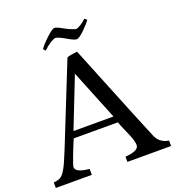

<svg xmlns="http://www.w3.org/2000/svg" viewBox="-162 -1056 1078 1182"><g transform="rotate(-20 377.5 -464.5)"><path d="M218 -830Q234 -854 274 -891.5Q314 -929 328 -929Q342 -929 380.5 -907Q419 -885 454 -876Q485 -885 521 -919L536 -907Q520 -883 485 -849.5Q450 -816 434.5 -816Q419 -816 374 -842.5Q329 -869 310 -869Q277 -859 231 -816ZM0 0V-36Q33 -39 49 -50.5Q65 -62 83 -94.5Q101 -127 134 -210L342 -730Q349 -735 374.5 -739Q400 -743 410 -743Q666 -110 674.5 -94Q683 -78 690.5 -68.5Q698 -59 715 -49Q732 -39 755 -36V0H469V-34Q558 -41 558 -78Q558 -105 537 -153L518 -197Q506 -224 497 -249H208Q190 -208 168 -150.5Q146 -93 146 -83Q146 -47 236 -39V0ZM222 -292H484L351 -621Z"/></g></svg>

Font: Prociono
Style: Regular
Weight: 400
Designer: Barry Schwartz
Foundry: The Crud Factory
Version: Version 2.301